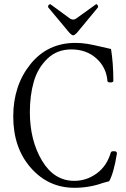

<svg xmlns="http://www.w3.org/2000/svg" viewBox="-20 -880 598 913"><path d="M311 -723 210 -844Q208 -847 209 -851.5Q210 -856 214 -858.5Q218 -861 221 -859L314 -791Q321 -787 328 -787Q336 -787 341 -791L437 -860Q439 -861 442 -858Q445 -855 446 -851Q447 -847 446 -845L345 -723Q334 -712 328 -712Q322 -712 311 -723ZM334 13Q210 13 126.5 -82Q43 -177 43 -326Q43 -473 124.5 -574.5Q206 -676 339 -676Q368 -676 395 -671.5Q422 -667 455.5 -659Q489 -651 508 -647Q519 -578 519 -496Q519 -488 505.5 -488Q492 -488 491 -494Q486 -559 438.5 -602Q391 -645 319 -645Q251 -645 205 -600.5Q159 -556 140.5 -491Q122 -426 122 -347Q122 -213 179.5 -116.5Q237 -20 333 -20Q391 -20 439.5 -55Q488 -90 507 -155Q509 -161 520 -161Q531 -161 533 -158Q536 -155 536 -150Q521 -57 499 -18Q497 -18 487 -15Q477 -12 469 -10Q405 13 334 13Z"/></svg>

Font: Junicode Cond Light
Style: Regular
Weight: 300
Width: 3
Designer: Peter S. Baker
Version: Version 2.201